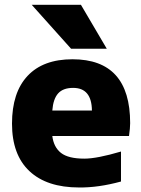

<svg xmlns="http://www.w3.org/2000/svg" viewBox="-20 -788 603 819"><path d="M203.1 -316.4H372.1Q371.1 -413.1 292 -413.1Q249 -413.1 228 -389.6Q207 -366.2 203.1 -316.4ZM325.2 -767.6 435.5 -580.1H283.2L115.2 -767.6ZM496.1 -13.7Q399.4 12.7 317.4 11.7Q179.7 11.7 105.5 -58.1Q31.2 -127.9 31.2 -260.7Q31.2 -393.6 97.7 -464.4Q164.1 -535.2 289.1 -535.2Q535.2 -535.2 535.2 -262.7Q535.2 -242.2 530.3 -208H203.1Q209 -160.2 240.2 -135.7Q271.5 -111.3 339.8 -111.3Q393.6 -111.3 496.1 -141.6Z"/></svg>

Font: Gen Shin Gothic Heavy
Style: Bold
Weight: 900
Designer: [Source Han Sans]
Ryoko NISHIZUKA  (kana & ideographs); Paul D. Hunt (Latin, Greek & Cyrillic); Wenlong ZHANG  (bopomofo
Version: Version 1.002.20150607